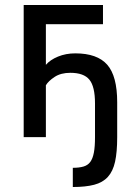

<svg xmlns="http://www.w3.org/2000/svg" viewBox="-20 -550 550 770"><path d="M272 123Q297 123 314.5 118Q332 113 342 99.5Q352 86 356.5 62Q361 38 361 0V-135Q361 -203 338.5 -230.5Q316 -258 262 -258Q224 -258 199 -241.5Q174 -225 164 -208V0H75V-530H393V-453H164V-290Q181 -310 212.5 -323Q244 -336 282 -336Q370 -336 410 -290.5Q450 -245 450 -140V0Q450 60 441.5 98.5Q433 137 412.5 159.5Q392 182 357.5 191Q323 200 272 200Z"/></svg>

Font: Golos UI
Style: Regular
Weight: 400
Designer: A.Korolkova, Vitaly Kuzmin
Foundry: ParaType Ltd
Version: Version 2.000